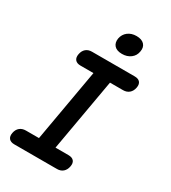

<svg xmlns="http://www.w3.org/2000/svg" viewBox="-225 -1064 1049 1177"><g transform="rotate(30 300.0 -475.0)"><path d="M298 -109H390Q416 -109 428 -95Q440 -81 435 -55Q430 -29 413.5 -14.5Q397 0 371 0H69Q43 0 31 -14.5Q19 -29 24 -55Q29 -81 46 -95Q63 -109 89 -109H181L271 -621H179Q153 -621 141 -635.5Q129 -650 134 -676Q139 -702 155.5 -716Q172 -730 198 -730H500Q526 -730 538 -716Q550 -702 545 -676Q540 -650 523 -635.5Q506 -621 480 -621H388ZM363 -810Q326 -810 308.5 -829Q291 -848 296 -880Q302 -912 326.5 -931Q351 -950 387 -950Q424 -950 442 -931Q460 -912 454 -880Q449 -848 424 -829Q399 -810 363 -810Z"/></g></svg>

Font: Maple Mono NL SemiBold
Style: Italic
Weight: 600
Italic angle: -10°
Monospace: yes
Designer: subframe7536
Version: Version 7.000